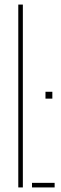

<svg xmlns="http://www.w3.org/2000/svg" viewBox="-20 -820 265 840"><path d="M60 0V-800H80V0ZM120 0V-20H219V0ZM179 -388.5V-418.5H209V-388.5Z"/></svg>

Font: Big Shoulders Stencil Display SC Thin
Style: Regular
Weight: 100
Designer: Patric King
Foundry: XO Type Co
Version: Version 2.001